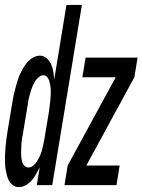

<svg xmlns="http://www.w3.org/2000/svg" viewBox="-44 -755 581 783"><path d="M32 8Q16 8 4.5 -3Q-7 -14 -12 -28Q-17 -42 -20 -58Q-23 -74 -23.5 -90Q-24 -106 -23.5 -122Q-23 -138 -21.5 -154.5Q-20 -171 -18 -187.5Q-16 -204 -13 -221L7 -341Q9 -354 12 -368Q15 -382 19 -396Q23 -410 27 -424Q31 -438 37 -451Q43 -464 50.5 -477Q58 -490 68 -501.5Q78 -513 91.5 -520.5Q105 -528 119 -528Q135 -528 147 -517Q159 -506 165 -492Q171 -478 173.5 -462Q176 -446 177 -430L227 -735H290L169 0H106L118 -73Q111 -59 103.5 -45.5Q96 -32 85.5 -19.5Q75 -7 60.5 0.5Q46 8 32 8ZM219 0 232 -80 428 -440H292L305 -520H517L504 -440L308 -80H444L431 0ZM72 -72Q82 -72 91.5 -79.5Q101 -87 107 -97Q113 -107 118 -117.5Q123 -128 126 -138.5Q129 -149 131.5 -160Q134 -171 136 -182L156 -302Q157 -312 158.5 -322.5Q160 -333 161 -343Q162 -353 162.5 -363.5Q163 -374 163 -384Q163 -394 161.5 -404Q160 -414 157.5 -423Q155 -432 149 -440Q143 -448 132 -448Q124 -448 116 -442Q108 -436 102.5 -428.5Q97 -421 93 -413Q89 -405 86 -396.5Q83 -388 80.5 -379.5Q78 -371 75.5 -362Q73 -353 71.5 -344.5Q70 -336 69 -327L49 -207Q47 -198 45.5 -188.5Q44 -179 43.5 -169Q43 -159 42.5 -149.5Q42 -140 42 -131Q42 -122 43 -112.5Q44 -103 46.5 -94.5Q49 -86 55.5 -79Q62 -72 72 -72Z"/></svg>

Font: Iosevka SS18 Medium
Style: Italic
Weight: 500
Italic angle: -9°
Monospace: yes
Designer: Belleve Invis
Foundry: Belleve Invis
Version: Version 25.1.1; ttfautohint (v1.8.4)